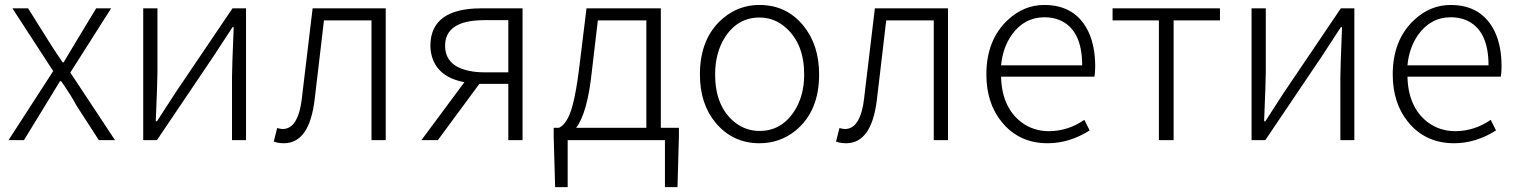

<svg xmlns="http://www.w3.org/2000/svg" viewBox="-20 -567 6138 777"><path d="M14.6 0 195.3 -279.3 30.3 -533.2H93.8L175.8 -402.3Q183.6 -388.7 233.4 -314.5H237.3Q290 -402.3 290 -402.3L369.1 -533.2H429.7L264.6 -273.4L445.3 0H379.9L289.1 -140.6Q264.6 -186.5 227.5 -238.3H222.7Q214.8 -224.6 198.2 -198.2Q174.8 -159.2 163.1 -140.6L77.1 0Z M559.6 0V-533.2H617.2V-276.4Q617.2 -241.2 610.4 -76.2H615.2L690.4 -192.4L920.9 -533.2H975.6V0H918.9V-255.9Q918.9 -292 925.8 -457H920.9Q867.2 -374 845.7 -341.8L615.2 0Z M1129.9 12.7Q1105.5 12.7 1087.9 5.9L1101.6 -48.8Q1116.2 -44.9 1124 -44.9Q1187.5 -44.9 1202.1 -171.9Q1202.1 -172.9 1202.1 -173.8Q1209 -234.4 1223.6 -353.5Q1238.3 -473.6 1245.1 -533.2H1541V0H1483.4V-484.4H1291Q1283.2 -415 1266.6 -276.4Q1257.8 -199.2 1252.9 -161.1Q1231.4 11.7 1129.9 12.7Z M2037.1 -274.4V-485.4H1937.5Q1782.2 -484.4 1781.2 -382.8Q1781.2 -299.8 1878.9 -280.3Q1905.3 -274.4 1937.5 -274.4ZM1924.8 -533.2H2094.7V0H2037.1V-227.5H1919.9L1752 0H1685.5L1859.4 -234.4Q1751 -254.9 1727.5 -339.8Q1721.7 -360.4 1721.7 -383.8Q1723.6 -532.2 1924.8 -533.2Z M2399.4 -484.4 2375 -277.3Q2357.4 -109.4 2311.5 -49.8H2595.7V-484.4ZM2654.3 -49.8H2727.5V-14.6L2721.7 190.4H2670.9V0H2277.3V190.4H2226.6L2220.7 -14.6V-49.8H2242.2Q2277.3 -66.4 2296.9 -139.6Q2311.5 -193.4 2323.2 -286.1L2353.5 -533.2H2654.3Z M3053.7 12.7Q2945.3 12.7 2876 -70.3Q2812.5 -146.5 2812.5 -265.6Q2812.5 -414.1 2906.2 -493.2Q2969.7 -546.9 3053.7 -546.9Q3162.1 -546.9 3230.5 -463.9Q3294.9 -385.7 3294.9 -265.6Q3294.9 -117.2 3200.2 -39.1Q3136.7 12.7 3053.7 12.7ZM3053.7 -37.1Q3142.6 -37.1 3194.3 -117.2Q3234.4 -178.7 3234.4 -265.6Q3234.4 -387.7 3162.1 -453.1Q3115.2 -496.1 3053.7 -496.1Q2964.8 -496.1 2913.1 -415Q2874 -352.5 2874 -265.6Q2874 -142.6 2946.3 -78.1Q2993.2 -37.1 3053.7 -37.1Z M3405.3 12.7Q3380.9 12.7 3363.3 5.9L3377 -48.8Q3391.6 -44.9 3399.4 -44.9Q3462.9 -44.9 3477.5 -171.9Q3477.5 -172.9 3477.5 -173.8Q3484.4 -234.4 3499 -353.5Q3513.7 -473.6 3520.5 -533.2H3816.4V0H3758.8V-484.4H3566.4Q3558.6 -415 3542 -276.4Q3533.2 -199.2 3528.3 -161.1Q3506.8 11.7 3405.3 12.7Z M4219.7 12.7Q4103.5 12.7 4033.2 -74.2Q3971.7 -150.4 3971.7 -265.6Q3971.7 -406.2 4059.6 -487.3Q4124 -546.9 4206.1 -546.9Q4334 -546.9 4385.7 -436.5Q4412.1 -378.9 4412.1 -298.8Q4412.1 -275.4 4409.2 -256.8H4031.2Q4034.2 -133.8 4112.3 -73.2Q4161.1 -36.1 4225.6 -36.1Q4303.7 -37.1 4368.2 -82L4389.6 -39.1Q4307.6 12.7 4219.7 12.7ZM4031.2 -302.7H4359.4Q4359.4 -448.2 4266.6 -486.3Q4239.3 -497.1 4207 -497.1Q4125 -497.1 4074.2 -425.8Q4038.1 -374 4031.2 -302.7Z M4669.9 0V-484.4H4482.4V-533.2H4917V-484.4H4729.5V0Z M5044.9 0V-533.2H5102.5V-276.4Q5102.5 -241.2 5095.7 -76.2H5100.6L5175.8 -192.4L5406.2 -533.2H5460.9V0H5404.3V-255.9Q5404.3 -292 5411.1 -457H5406.2Q5352.5 -374 5331.1 -341.8L5100.6 0Z M5864.3 12.7Q5748 12.7 5677.7 -74.2Q5616.2 -150.4 5616.2 -265.6Q5616.2 -406.2 5704.1 -487.3Q5768.6 -546.9 5850.6 -546.9Q5978.5 -546.9 6030.3 -436.5Q6056.6 -378.9 6056.6 -298.8Q6056.6 -275.4 6053.7 -256.8H5675.8Q5678.7 -133.8 5756.8 -73.2Q5805.7 -36.1 5870.1 -36.1Q5948.2 -37.1 6012.7 -82L6034.2 -39.1Q5952.1 12.7 5864.3 12.7ZM5675.8 -302.7H6003.9Q6003.9 -448.2 5911.1 -486.3Q5883.8 -497.1 5851.6 -497.1Q5769.5 -497.1 5718.8 -425.8Q5682.6 -374 5675.8 -302.7Z"/></svg>

Font: Taipei Sans TC Beta Light
Style: Regular
Weight: 300
Designer: JT Foundry
Foundry: JT Foundry
Version: Version 1.000